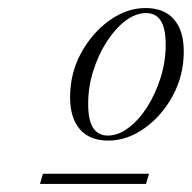

<svg xmlns="http://www.w3.org/2000/svg" viewBox="-20 -745 478 478"><path d="M342.5 -725Q388.5 -725 413 -697Q437.5 -669 437.5 -617Q437.5 -557 410.2 -506.8Q383 -456.5 339.8 -425.8Q296.5 -395 249.5 -395Q203.5 -395 179 -423Q154.5 -451 154.5 -503Q154.5 -563 182 -613.2Q209.5 -663.5 252.5 -694.2Q295.5 -725 342.5 -725ZM248 -407.5Q274.5 -407.5 300.2 -427Q326 -446.5 346.8 -479.2Q367.5 -512 380 -552Q392.5 -592 392.5 -633Q392.5 -675 380 -693.8Q367.5 -712.5 344 -712.5Q317.5 -712.5 292 -693Q266.5 -673.5 245.5 -640.8Q224.5 -608 212 -568Q199.5 -528 199.5 -487Q199.5 -445 212.2 -426.2Q225 -407.5 248 -407.5ZM79.5 -287 87 -312.5H351L343.5 -287Z"/></svg>

Font: Newsreader Display Light
Style: Italic
Weight: 300
Italic angle: -17°
Designer: Hugues Gentile
Foundry: Production Type
Version: Version 1.001